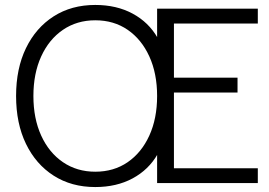

<svg xmlns="http://www.w3.org/2000/svg" viewBox="-20 -740 1087 776"><path d="M365 16Q269 16 197 -30Q125 -76 85 -158.5Q45 -241 45 -352Q45 -463 85 -545.5Q125 -628 197 -674Q269 -720 365 -720Q451 -720 516 -685Q581 -650 617 -587H627V-117H617Q581 -54 516 -19Q451 16 365 16ZM365 -46Q440 -46 496 -84.5Q552 -123 583.5 -192Q615 -261 615 -352Q615 -443 583.5 -512Q552 -581 496 -619.5Q440 -658 365 -658Q291 -658 234.5 -619.5Q178 -581 146.5 -512Q115 -443 115 -352Q115 -261 146.5 -192Q178 -123 234.5 -84.5Q291 -46 365 -46ZM615 0V-705H1022V-645H666L683 -662V-42L666 -60H1022V0ZM657 -366V-426H940V-366Z"/></svg>

Font: TikTok Sans Light
Style: Regular
Weight: 300
Version: Version 4.000